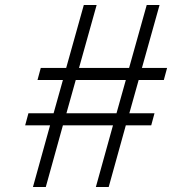

<svg xmlns="http://www.w3.org/2000/svg" viewBox="-20 -703 764 763"><path d="M361 40 429 -205H230L162 40H111L179 -205H80L93 -253H193L230 -385H129L142 -433H243L313 -683H364L294 -433H493L563 -683H614L544 -433H644L631 -385H531L494 -253H594L581 -205H480L412 40ZM281 -385 244 -253H443L480 -385Z"/></svg>

Font: Gilda Display
Style: Regular
Weight: 400
Designer: Eduardo Rodriguez Tunni
Foundry: Eduardo Rodriguez Tunni
Version: Version 1.002; ttfautohint (v1.8.4.7-5d5b);gftools[0.9.22]